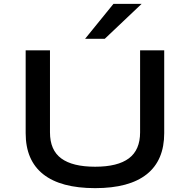

<svg xmlns="http://www.w3.org/2000/svg" viewBox="-20 -966 986 995"><path d="M473 9Q295 9 204 -63Q113 -135 113 -276V-705H239V-280Q239 -188 297.5 -145Q356 -102 473 -102Q590 -102 648 -145.5Q706 -189 706 -280V-705H831V-276Q831 -135 740.5 -63Q650 9 473 9ZM421 -765 568 -946H714L523 -765Z"/></svg>

Font: Nunito Sans 7pt Expanded SemiBold
Style: Regular
Weight: 600
Width: 7
Designer: Vernon Adams
Foundry: Vernon Adams
Version: Version 3.101;gftools[0.9.27]